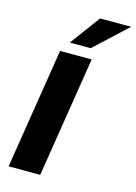

<svg xmlns="http://www.w3.org/2000/svg" viewBox="-138 -1013 766 1085"><g transform="rotate(15 245.0 -470.5)"><path d="M25 0ZM25 0 137 -705H322L210 0ZM178 -765 308 -941H490L300 -765Z"/></g></svg>

Font: Winston ExtraBold
Style: Italic
Weight: 800
Italic angle: -9°
Designer: Original fonts by Vernon Adams / Changes by Cristiano Sobral
Foundry: Original fonts by Vernon Adams / Changes by Cristiano Sobral
Version: Version 2.503;July 17, 2020;FontCreator 13.0.0.2655 64-bit